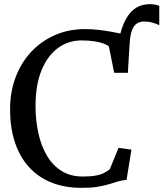

<svg xmlns="http://www.w3.org/2000/svg" viewBox="-20 -893 786 924"><path d="M595 -540.5 560 -573.5 550.5 -693.5Q563.5 -760.5 585 -799.5Q606.5 -838.5 635.5 -855.8Q664.5 -873 700 -873Q715.5 -873 726.5 -870.8Q737.5 -868.5 746.5 -865V-772Q733 -778.5 714 -784Q695 -789.5 673.5 -789.5Q654 -789.5 639.2 -780.2Q624.5 -771 615.5 -748Q606.5 -725 604 -684ZM373 11Q289.5 11 225.2 -15.5Q161 -42 117.2 -91.5Q73.5 -141 51 -210.5Q28.5 -280 28.5 -366.5Q28.5 -452 55.8 -523Q83 -594 132 -645.5Q181 -697 246.5 -725Q312 -753 389 -753Q423.5 -753 455 -749.2Q486.5 -745.5 514 -740.5Q541.5 -735.5 564.5 -730.8Q587.5 -726 605 -724L595.5 -542.5H529.5L504 -669.5Q496 -677 478.2 -683.5Q460.5 -690 434 -694.2Q407.5 -698.5 372 -698.5Q309 -698.5 259 -662Q209 -625.5 180 -555.2Q151 -485 151 -382.5Q151 -313 164.8 -251.5Q178.5 -190 206.2 -143.2Q234 -96.5 276.8 -70Q319.5 -43.5 378 -43.5Q415.5 -43.5 440.2 -48Q465 -52.5 480.8 -60.8Q496.5 -69 508.5 -79L550.5 -181.5L612.5 -173L589 -27Q568 -26 548.5 -20Q529 -14 505.8 -6.8Q482.5 0.5 450.5 5.8Q418.5 11 373 11Z"/></svg>

Font: Merriweather 20pt
Style: Regular
Weight: 400
Version: Version 2.100